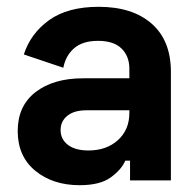

<svg xmlns="http://www.w3.org/2000/svg" viewBox="-20 -530 572 564"><path d="M50 -370Q70 -432 124.5 -471Q179 -510 270 -510Q369 -510 425.5 -460.5Q482 -411 482 -319V0H362V-58H348Q337 -32 305.5 -9Q274 14 214 14Q135 14 83.5 -28.5Q32 -71 32 -145Q32 -219 84.5 -259.5Q137 -300 224 -300H360V-328Q360 -365 337 -387.5Q314 -410 268 -410Q223 -410 198 -388.5Q173 -367 166 -331ZM158 -148Q158 -121 179.5 -104.5Q201 -88 240 -88Q293 -88 326.5 -118.5Q360 -149 360 -198V-206H233Q198 -206 178 -190Q158 -174 158 -148Z"/></svg>

Font: Space Grotesk Variable
Style: Regular
Weight: 400
Designer: Florian Karsten (Space Grotesk), Colophon Foundry (Space Mono)
Foundry: Florian Karsten
Version: Version 1.106